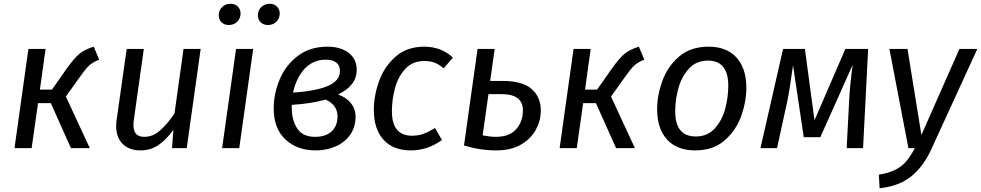

<svg xmlns="http://www.w3.org/2000/svg" viewBox="-20 -787 5212 1020"><path d="M507 -470Q471 -456 451 -436.5Q431 -417 394 -364L330 -274L457 0H357L250 -239H182L148 0H57L131 -527H222L192 -311H256L332 -419Q373 -477 401 -500.5Q429 -524 478 -539Z M597 -118Q597 -135 600 -153L653 -527H744L692 -157Q689 -139 689 -124Q689 -90 703.5 -75Q718 -60 747 -60Q792 -60 830.5 -94Q869 -128 907 -184L955 -527H1046L972 0H894L901 -97Q862 -43 820.5 -15.5Q779 12 727 12Q666 12 631.5 -22.5Q597 -57 597 -118Z M1251 0H1160L1234 -527H1325ZM1142 -705Q1142 -732 1160 -749.5Q1178 -767 1205 -767Q1228 -767 1243 -752.5Q1258 -738 1258 -716Q1258 -689 1240 -671.5Q1222 -654 1195 -654Q1172 -654 1157 -668.5Q1142 -683 1142 -705ZM1350 -705Q1350 -732 1368 -749.5Q1386 -767 1413 -767Q1436 -767 1451 -752.5Q1466 -738 1466 -716Q1466 -689 1448 -671.5Q1430 -654 1403 -654Q1380 -654 1365 -668.5Q1350 -683 1350 -705Z M1875 -416Q1875 -332 1776 -285Q1819 -270 1844 -239Q1869 -208 1869 -168Q1869 -111 1839.5 -70Q1810 -29 1761.5 -8.5Q1713 12 1658 12Q1558 12 1496 -46.5Q1434 -105 1434 -211Q1434 -289 1465.5 -364.5Q1497 -440 1561.5 -489.5Q1626 -539 1720 -539Q1789 -539 1832 -506.5Q1875 -474 1875 -416ZM1537 -295Q1658 -303 1722 -330.5Q1786 -358 1786 -410Q1786 -440 1766 -455Q1746 -470 1711 -470Q1643 -470 1598 -421Q1553 -372 1537 -295ZM1530 -230V-213Q1530 -149 1559 -104.5Q1588 -60 1654 -60Q1711 -60 1742 -89Q1773 -118 1773 -169Q1773 -229 1710 -258Q1632 -236 1530 -230Z M2386 -481 2337 -424Q2313 -445 2289 -454Q2265 -463 2234 -463Q2172 -463 2133.5 -421.5Q2095 -380 2078.5 -319Q2062 -258 2062 -196Q2062 -66 2169 -66Q2202 -66 2229.5 -76Q2257 -86 2291 -107L2328 -43Q2251 12 2163 12Q2069 12 2017.5 -44.5Q1966 -101 1966 -203Q1966 -279 1994 -356.5Q2022 -434 2082 -486.5Q2142 -539 2233 -539Q2325 -539 2386 -481Z M2853 -200Q2853 -147 2827 -98.5Q2801 -50 2748 -19Q2695 12 2616 12Q2530 12 2445 -14L2517 -527H2608L2584 -357H2651Q2755 -357 2804 -314.5Q2853 -272 2853 -200ZM2758 -201Q2758 -287 2644 -287H2575L2544 -68Q2584 -60 2613 -60Q2687 -60 2722.5 -101Q2758 -142 2758 -201Z M3403 -470Q3367 -456 3347 -436.5Q3327 -417 3290 -364L3226 -274L3353 0H3253L3146 -239H3078L3044 0H2953L3027 -527H3118L3088 -311H3152L3228 -419Q3269 -477 3297 -500.5Q3325 -524 3374 -539Z M3471 -206Q3471 -280 3498.5 -356.5Q3526 -433 3587 -486Q3648 -539 3744 -539Q3841 -539 3893 -481Q3945 -423 3945 -321Q3945 -248 3918 -171.5Q3891 -95 3830 -41.5Q3769 12 3673 12Q3576 12 3523.5 -46Q3471 -104 3471 -206ZM3849 -331Q3849 -465 3741 -465Q3678 -465 3639 -421.5Q3600 -378 3583.5 -316.5Q3567 -255 3567 -196Q3567 -62 3676 -62Q3739 -62 3778 -105.5Q3817 -149 3833 -210.5Q3849 -272 3849 -331Z M4565 0H4478L4491 -252Q4495 -335 4510 -443L4338 -58H4250L4193 -440Q4176 -316 4162 -247L4108 0H4020L4140 -527H4256L4307 -148L4471 -527H4592Z M4928 5Q4887 96 4822 149Q4757 202 4653 213L4649 141Q4703 132 4736.5 115Q4770 98 4793 71.5Q4816 45 4840 0H4806L4705 -527H4801L4875 -70L5077 -527H5172Z"/></svg>

Font: Fira Sans
Style: Italic
Weight: 400
Italic angle: -8°
Designer: bBox Type GmbH & Carrois Corporate GbR & Edenspiekermann AG
Foundry: bBox Type GmbH & Carrois Corporate GbR & Edenspiekermann AG
Version: Version 4.301